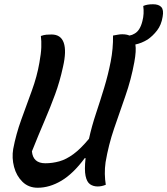

<svg xmlns="http://www.w3.org/2000/svg" viewBox="-20 -868 786 902"><path d="M157 14Q114 14 85.5 -14Q57 -42 46 -84Q35 -126 42 -168Q55 -237 80 -306Q105 -375 129.5 -442Q154 -509 165 -573Q173 -617 174 -646Q175 -675 172 -699Q186 -704 198 -705Q210 -706 222 -706Q266 -706 279.5 -667Q293 -628 276 -554Q261 -485 239 -425Q217 -365 189.5 -301Q162 -237 130 -157Q135 -101 193 -101Q226 -101 258.5 -110Q291 -119 325 -144Q359 -169 398 -216Q411 -275 431 -335Q451 -395 469.5 -456Q488 -517 500 -578.5Q512 -640 511 -701Q524 -703 533.5 -705Q543 -707 554 -707Q575 -707 588 -701Q601 -703 612 -710Q638 -724 649 -769Q658 -803 653 -840Q662 -844 673 -846Q684 -848 699 -848Q726 -848 738 -834.5Q750 -821 744 -789Q738 -751 718 -725Q698 -699 673 -682Q645 -665 616 -659Q621 -630 611 -576Q596 -494 569 -417Q542 -340 516 -264Q490 -188 476 -106Q472 -78 472.5 -51Q473 -24 477 0Q458 8 439 8Q418 8 403 -2.5Q388 -13 382 -41.5Q376 -70 382 -125H378Q324 -52 268.5 -19Q213 14 157 14Z"/></svg>

Font: Recursive Mn Csl St Med
Style: Italic
Weight: 500
Italic angle: -15°
Monospace: yes
Version: Version 1.079;hotconv 1.0.112;makeotfexe 2.5.65598; ttfautoh